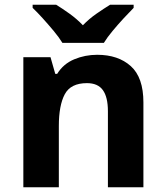

<svg xmlns="http://www.w3.org/2000/svg" viewBox="-20 -786 697 806"><path d="M388 -556Q476 -556 529 -508.5Q582 -461 582 -356V0H433V-319Q433 -378 412 -407.5Q391 -437 345 -437Q277 -437 252 -390.5Q227 -344 227 -257V0H78V-546H192L212 -476H220Q246 -518 291.5 -537Q337 -556 388 -556ZM242 -606Q228 -629 205.5 -656Q183 -683 159.5 -709Q136 -735 117 -753V-766H216Q242 -750 272 -728.5Q302 -707 328 -680Q354 -707 385 -728.5Q416 -750 442 -766H541V-753Q523 -735 499 -709Q475 -683 452.5 -656Q430 -629 416 -606Z"/></svg>

Font: Noto Naskh Arabic
Style: Regular
Weight: 400
Designer: Monotype Design Team, David Williams, Mohamad Dakak and Nizar Qandah
Foundry: Monotype Imaging Inc.
Version: Version 2.013